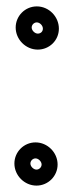

<svg xmlns="http://www.w3.org/2000/svg" viewBox="-20 -526 228 600"><path d="M75 -15C75 -23.6 82.4 -31 91 -31C100.1 -31 110 -21.3 110 -12C110 -3.4 102.6 4 94 4C84.9 4 75 -5.7 75 -15ZM25 -15C25 22.4 56.5 54 94 54C130.4 54 160 24.4 160 -12C160 -49.4 128.5 -81 91 -81C54.6 -81 25 -51.4 25 -15ZM79 -440C79 -448.6 86.4 -456 95 -456C104.2 -456 114 -446.6 114 -436.5C114 -427.6 107.5 -421 98 -421C88.9 -421 79 -430.7 79 -440ZM29 -440C29 -402.6 60.5 -371 98 -371C134 -371 164 -399.5 164 -436.5C164 -473.9 133 -506 95 -506C58.6 -506 29 -476.4 29 -440Z"/></svg>

Font: HoneyBee
Style: Str
Weight: 700
Foundry: Cannot Into Space Fonts
Version: Version 0.89